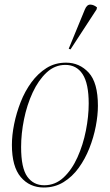

<svg xmlns="http://www.w3.org/2000/svg" viewBox="-20 -825 489 855"><path d="M175 10Q112 10 72.5 -36.5Q33 -83 33 -180Q33 -223 43 -272.5Q53 -322 72 -370.5Q91 -419 120 -458.5Q149 -498 187 -522Q225 -546 274 -546Q334 -546 375 -501.5Q416 -457 416 -354Q416 -312 406.5 -262.5Q397 -213 378 -165Q359 -117 330.5 -77.5Q302 -38 263 -14Q224 10 175 10ZM177 0Q226 0 263 -34.5Q300 -69 325 -124.5Q350 -180 362.5 -243.5Q375 -307 375 -364Q375 -453 348 -494.5Q321 -536 271 -536Q224 -536 187.5 -502Q151 -468 125.5 -413Q100 -358 87 -294Q74 -230 74 -170Q74 -77 101.5 -38.5Q129 0 177 0ZM294 -605 286 -608 358 -783Q367 -805 382.5 -804.5Q398 -804 412 -792L410 -783Z"/></svg>

Font: Noto Serif Display Condensed ExtraLight
Style: Italic
Weight: 200
Width: 3
Italic angle: -12°
Designer: Monotype Design Team
Foundry: Monotype Imaging Inc.
Version: Version 2.009